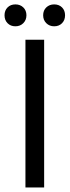

<svg xmlns="http://www.w3.org/2000/svg" viewBox="-26 -832 309 852"><path d="M169.9 -655.8V0H86.9V-655.8ZM42.5 -812.5Q63.5 -812.5 77.4 -799.1Q91.3 -785.6 91.3 -764.2Q91.3 -743.2 77.4 -729.2Q63.5 -715.3 42.5 -715.3Q21 -715.3 7.6 -729Q-5.9 -742.7 -5.9 -764.2Q-5.9 -785.6 7.6 -799.1Q21 -812.5 42.5 -812.5ZM214.4 -812.5Q235.8 -812.5 249.3 -799.1Q262.7 -785.6 262.7 -764.2Q262.7 -742.7 249.3 -729Q235.8 -715.3 214.4 -715.3Q193.4 -715.3 179.4 -729.2Q165.5 -743.2 165.5 -764.2Q165.5 -785.6 179.4 -799.1Q193.4 -812.5 214.4 -812.5Z"/></svg>

Font: Varta
Style: Regular
Weight: 400
Designer: Joana Correia, Viktoriya Grabowska, Eben Sorkin
Foundry: Sorkin Type
Version: Version 1.002; ttfautohint (v1.3) -l 8 -r 24 -G 200 -x 12 -H